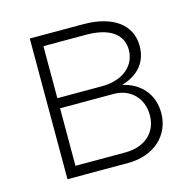

<svg xmlns="http://www.w3.org/2000/svg" viewBox="-86 -632 725 719"><g transform="rotate(-15 277.0 -272.5)"><path d="M89.8 0H325.3C425.8 0 493.3 -62.5 493.3 -149.1C493.3 -224.8 444.6 -274.1 378.9 -288C442.5 -306.8 479.8 -348.4 480.1 -411.9C480.5 -495 411.6 -545.5 296.9 -545.5H89.8ZM131.7 -40.8V-263.8H339.5C404.5 -263.8 449.9 -218 449.9 -152.3C449.9 -84.9 400.6 -40.8 325.3 -40.8ZM131.7 -302.9V-504.6H296.9C386 -504.6 436.4 -470.5 437.1 -410.2C437.5 -345.9 384.6 -302.9 304.3 -302.9Z"/></g></svg>

Font: Karasuma Gothic
Style: Thin
Weight: 200
Designer: Rasmus Andersson / Ryoko Ishizuka
Foundry: rsms
Version: Version 1.00